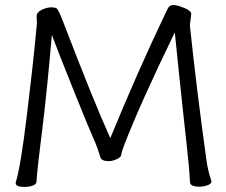

<svg xmlns="http://www.w3.org/2000/svg" viewBox="-20 -732 895 759"><path d="M736 -677 731 -635V-628Q757 -380 796 -100Q801 -60 815 -19L816 -15Q816 -5 800 0.5Q784 6 769 6Q733 6 731 -11Q729 -61 718 -159Q707 -257 699.5 -329Q692 -401 684.5 -472Q677 -543 671 -604Q533 -320 472 -161Q460 -130 459.5 -120.5Q459 -111 442 -103Q425 -95 411 -95Q381 -95 377 -110Q364 -153 349.5 -184.5Q335 -216 273 -370Q211 -524 185 -594Q166 -373 147 -219.5Q128 -66 127 -49Q126 -32 124 -12Q123 -3 108.5 2Q94 7 77 7Q42 7 42 -8V-10Q62 -74 86.5 -279Q111 -484 115.5 -532.5Q120 -581 123 -609.5Q126 -638 126 -639L125 -663V-668Q125 -684 145.5 -693.5Q166 -703 182.5 -703Q199 -703 205 -698Q211 -693 228 -650Q351 -329 416 -186Q525 -451 631 -673Q638 -687 644 -699.5Q650 -712 664 -712Q678 -712 694 -706Q736 -692 736 -677Z"/></svg>

Font: ToneOZ-Pinyin-WenKai-Regular
Style: Regular
Weight: 400
Designer: Fontworks Inc.
Foundry: ToneOZ
Version: Version 0.240331